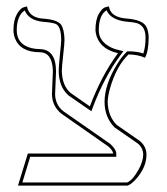

<svg xmlns="http://www.w3.org/2000/svg" viewBox="-20 -579 520 599"><path d="M343.8 -189.5 415 -140.1Q436.5 -123 437 -97.2Q437 -55.2 401.4 -17.1Q387.7 -2.9 377.9 0H36.1L66.9 -100.1H333Q332 -109.9 317.9 -122.1L171.9 -224.1Q142.6 -247.6 142.1 -285.2L145 -356.9Q143.6 -415 105 -416Q43.5 -416 26.4 -460Q22 -472.2 22 -484.9Q22 -515.6 32.5 -534.4Q43 -553.2 53.7 -556.2L64 -559.1Q70.8 -524.4 112.8 -521Q159.2 -518.1 170.9 -501.5Q180.7 -486.3 181.2 -454.1Q181.2 -442.4 177 -406Q172.9 -369.6 172.9 -357.9Q173.8 -311.5 200.2 -289.1L260.3 -247.1Q296.4 -343.3 348.1 -413.1Q297.4 -424.3 282.2 -463.4Q278.3 -474.6 277.8 -484.9Q277.8 -517.1 288.3 -535.6Q298.8 -554.2 309.6 -556.6L319.8 -559.1Q324.7 -524.4 377 -521Q423.8 -517.1 436 -496.6Q443.4 -482.9 443.8 -461.9Q443.4 -417 432.1 -398.9Q410.6 -408.7 380.9 -409.2Q342.8 -372.1 323.2 -303.2Q316.4 -278.8 315.9 -261.2Q316.9 -216.8 343.8 -189.5ZM337.4 -181.6Q306.2 -213.4 306.2 -261.2Q306.2 -315.9 346.7 -380.9Q360.4 -402.8 374 -416L377 -418.9H380.9Q409.7 -418.5 427.2 -412.1Q434.1 -433.6 434.1 -461.9Q434.1 -499.5 405.3 -507.3Q395.5 -509.8 376.5 -511.2Q326.2 -516.1 312.5 -546.9Q288.6 -532.7 288.1 -484.9Q288.1 -449.2 328.1 -430.2Q338.9 -425.3 350.1 -422.9L365.2 -419.4L356 -407.2Q304.7 -337.9 269.5 -243.7L265.1 -231.9L193.8 -281.2Q163.6 -307.6 163.1 -357.9Q163.1 -370.6 167 -409.2Q170.9 -443.8 170.9 -454.1Q170.9 -496.6 153.8 -504.4Q143.1 -508.8 112.3 -511.2Q69.8 -516.1 57.1 -546.4Q32.7 -530.8 32.2 -484.9Q32.2 -439.9 79.1 -428.7Q91.8 -425.8 105 -425.8Q154.3 -424.3 154.8 -356.9L151.9 -284.7Q152.8 -251.5 177.7 -231.9L324.2 -129.9L324.7 -129.4Q342.3 -112.8 342.8 -100.1V-89.8H74.2L49.8 -9.8H376.5Q393.1 -15.6 412.6 -50.3Q426.8 -76.2 426.8 -97.2Q425.8 -119.1 409.2 -131.8Z"/></svg>

Font: Linux Biolinum Outline O
Style: Bold
Weight: 700
Designer: Philipp H. Poll
Foundry: Philipp H. Poll
Version: Version 0.9.2